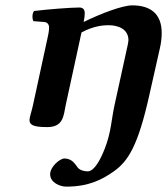

<svg xmlns="http://www.w3.org/2000/svg" viewBox="-20 -464 623 716"><path d="M576 -283C581 -304 583 -324 583 -341C583 -412 542 -444 473 -444C437 -444 357 -414 292 -382C295 -396 296 -408 296 -415C296 -429 289 -436 276 -436C244 -436 154 -429 107 -423C103 -418 101 -410 101 -402C101 -396 102 -389 105 -385L145 -382C157 -381 163 -372 163 -362C163 -353 162 -343 157 -321L103 -72C99 -52 90 -27 90 -17C90 0 100 10 156 10C217 10 217 -33 225 -72L277 -311C279 -322 282 -333 284 -343C330 -368 367 -370 385 -370C420 -370 459 -356 459 -314C459 -308 457 -302 456 -295L408 -76C395 -19 395 30 370 92C355 130 332 175 307 175C293 175 277 170 270 161C260 148 249 127 220 127C204 127 167 157 167 186C167 217 204 232 227 232C309 232 359 207 403 176C458 138 495 79 537 -110Z"/></svg>

Font: Libertinus Serif
Style: Bold Italic
Weight: 700
Italic angle: -12°
Designer: Philipp H. Poll, Khaled Hosny
Foundry: Caleb Maclennan
Version: Version 7.050;RELEASE